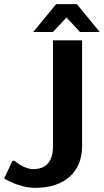

<svg xmlns="http://www.w3.org/2000/svg" viewBox="-20 -894 500 924"><path d="M140 -80C95 -80 50 -120 50 -120H40L0 -35C0 -35 70 10 150 10C295 10 375 -70 375 -190V-700H235V-190C235 -115 200 -80 140 -80ZM250 -874 140 -740H235L300 -810L365 -740H460L350 -874Z"/></svg>

Font: Scada
Style: Bold
Weight: 700
Designer: Jovanny Lemonad
Foundry: Jovanny Lemonad
Version: Version 3.005